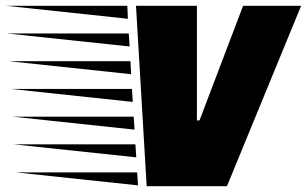

<svg xmlns="http://www.w3.org/2000/svg" viewBox="-200 -645 1063 665"><path d="M308 0 271 -625H482V-228H491L642 -625H843L586 0ZM243 -580 -180 -625H241ZM249 -484 -175 -529H246ZM254 -388 -169 -433H252ZM260 -292 -163 -337H257ZM266 -196 -157 -241H263ZM272 -100 -152 -145H269ZM278 -3 -146 -48H275Z"/></svg>

Font: Faster One
Style: Regular
Weight: 400
Designer: Eduardo Rodriguez Tunni
Foundry: Eduardo Rodriguez Tunni
Version: Version 1.003; ttfautohint (v1.8.4.7-5d5b);gftools[0.9.23]